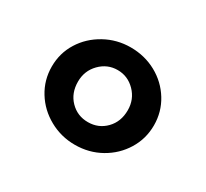

<svg xmlns="http://www.w3.org/2000/svg" viewBox="-76 -838 558 521"><g transform="rotate(30 202.5 -577.5)"><path d="M43 -578Q43 -620 64.5 -654.5Q86 -689 123 -709.5Q160 -730 203 -730Q247 -730 283.5 -710Q320 -690 341.5 -655Q363 -620 363 -578Q363 -536 341.5 -501Q320 -466 283.5 -445.5Q247 -425 203 -425Q160 -425 123 -445.5Q86 -466 64.5 -501Q43 -536 43 -578ZM281 -578Q281 -612 258 -635.5Q235 -659 203 -659Q171 -659 148 -635.5Q125 -612 125 -578Q125 -542 147.5 -519Q170 -496 203 -496Q236 -496 258.5 -519Q281 -542 281 -578Z"/></g></svg>

Font: K2D Medium
Style: Regular
Weight: 500
Designer: Katatrad Aksorn Co.,Ltd.
Foundry: Cadson Demak Co.,Ltd.
Version: Version 1.000; ttfautohint (v1.6)